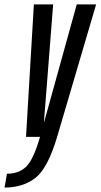

<svg xmlns="http://www.w3.org/2000/svg" viewBox="-90 -618 454 867"><path d="M27.5 0H168L344 -598H256.5L109.5 -67.5H108.5L150 -598H63ZM-69.5 229Q12 229 68.5 186.5Q125 144 168 0L91 -0.5Q61 103 28 134.8Q-5 166.5 -58.5 166.5Z"/></svg>

Font: Anybody ExtraCondensed
Style: Italic
Weight: 400
Width: 2
Italic angle: -10°
Version: Version 1.113;gftools[0.9.25]